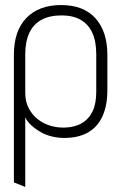

<svg xmlns="http://www.w3.org/2000/svg" viewBox="-20 -528 477 760"><path d="M405 -171V-311Q405 -403 358 -455.5Q311 -508 222 -508Q134 -508 84.5 -457Q35 -406 35 -311V194L80 212V-63Q89 -45 105.5 -30.5Q122 -16 142.5 -4.5Q163 7 186.5 12.5Q210 18 234 18Q290 18 328 -3.5Q366 -25 385.5 -67.5Q405 -110 405 -171ZM361 -313V-164Q361 -118 346.5 -87.5Q332 -57 304 -40.5Q276 -24 236 -23Q207 -22 179 -30.5Q151 -39 129 -56.5Q107 -74 93.5 -100Q80 -126 80 -160V-313Q80 -363 96 -397.5Q112 -432 144 -449.5Q176 -467 224 -467Q268 -467 298.5 -450Q329 -433 345 -399Q361 -365 361 -313Z"/></svg>

Font: Advent Pro Light
Style: Regular
Weight: 300
Version: Version 3.000